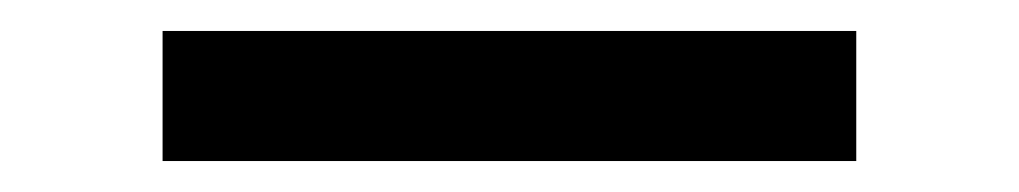

<svg xmlns="http://www.w3.org/2000/svg" viewBox="-20 -392 658 124"><path d="M85 -288V-372H533V-288Z"/></svg>

Font: Hermit Light
Style: Regular
Weight: 300
Designer: Pablo Caro
Version: Version 2.000;PS 002.000;hotconv 1.0.88;makeotf.lib2.5.64775